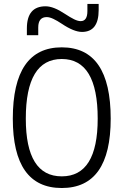

<svg xmlns="http://www.w3.org/2000/svg" viewBox="-20 -943 626 973"><path d="M293 9.8Q44.9 9.8 44.9 -341.8Q44.9 -703.1 293 -703.1Q541 -703.1 541 -341.8Q541 9.8 293 9.8ZM293 -49.3Q475.1 -49.3 475.1 -341.8Q475.1 -644 293 -644Q110.8 -644 110.8 -341.8Q110.8 -49.3 293 -49.3ZM116.2 -764.6V-798.8Q116.2 -911.1 210.9 -911.1Q251.5 -911.1 308.6 -873Q335.9 -855 355.2 -845.5Q374.5 -835.9 388.7 -835.9Q422.9 -835.9 422.9 -887.2V-922.9H480V-892.1Q480 -781.2 395.5 -781.2Q355 -781.2 293.5 -822.3Q269.5 -838.4 250.2 -847.4Q231 -856.4 216.8 -856.4Q173.8 -856.4 173.8 -803.7V-764.6Z"/></svg>

Font: CaskaydiaMono NF Light
Style: Regular
Weight: 300
Designer: Aaron Bell
Foundry: Saja Typeworks
Version: Version 2111.001; ttfautohint (v1.8.4);Nerd Fonts 3.1.1